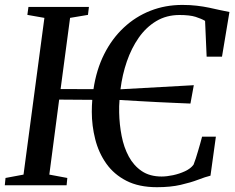

<svg xmlns="http://www.w3.org/2000/svg" viewBox="-25 -772 980 800"><path d="M629 8Q553.5 8 501.5 -18.8Q449.5 -45.5 417.8 -90.5Q386 -135.5 371.8 -191.8Q357.5 -248 357.5 -306Q357.5 -319 358 -331.5Q358.5 -344 359.5 -356L221.5 -357L180.5 -44.5L255.5 -30.5L252.5 0H-5L-2 -30.5L73 -44.5L160 -697.5L89 -710L93.5 -743H345.5L341.5 -710L267 -697.5L227.5 -401L364.5 -400.5Q376.5 -481.5 409 -546.2Q441.5 -611 490.8 -657Q540 -703 601.8 -727.2Q663.5 -751.5 735 -751.5Q767.5 -751.5 795 -748.2Q822.5 -745 846.2 -740Q870 -735 890.8 -730.2Q911.5 -725.5 931 -722L900 -536H836L829.5 -685Q814.5 -694 790 -701.8Q765.5 -709.5 723 -709.5Q668.5 -709.5 626 -684Q583.5 -658.5 553 -614.8Q522.5 -571 503.5 -515.8Q484.5 -460.5 477 -400L782.5 -417L768.5 -340.5Q745.5 -341.5 709.8 -343Q674 -344.5 632.8 -346.5Q591.5 -348.5 549.8 -351Q508 -353.5 473 -355.5Q472 -342.5 471.5 -329.5Q471 -316.5 471.5 -303Q472.5 -253.5 481.8 -205.8Q491 -158 511.5 -120Q532 -82 565.5 -59.2Q599 -36.5 648.5 -36.5Q669.5 -36.5 695.8 -42Q722 -47.5 745.8 -58.5Q769.5 -69.5 781.5 -86Q786 -97.5 790.8 -112Q795.5 -126.5 800 -142Q804.5 -157.5 809 -173Q813.5 -188.5 817 -202.5H874.5L852 -40Q831 -35 800.5 -23.2Q770 -11.5 727.8 -1.8Q685.5 8 629 8Z"/></svg>

Font: Merriweather 72pt
Style: Italic
Weight: 400
Italic angle: -7.8°
Version: Version 2.101